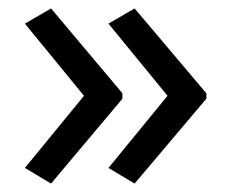

<svg xmlns="http://www.w3.org/2000/svg" viewBox="-20 -491 549 455"><path d="M469 -257 299 -56 237 -93 377 -264 237 -435 299 -471 469 -270ZM270 -257 101 -56 39 -93 179 -264 39 -435 101 -471 270 -270Z"/></svg>

Font: Noto Sans Tifinagh Hawad
Style: Regular
Weight: 400
Designer: JamraPatel
Foundry: JamraPatel LLC
Version: Version 2.006; ttfautohint (v1.8.4.7-5d5b)